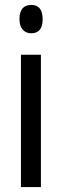

<svg xmlns="http://www.w3.org/2000/svg" viewBox="-20 -759 251 779"><path d="M107 -739Q153 -739 153 -681Q153 -624 107 -624Q85 -624 72 -639Q59 -654 59 -681Q59 -739 107 -739ZM146 -537V0H65V-537Z"/></svg>

Font: Noto Sans Sinhala ExtraCondensed
Style: Regular
Weight: 400
Width: 2
Designer: Jelle Bosma - Monotype Design Team
Foundry: Monotype Imaging Inc.
Version: Version 2.006; ttfautohint (v1.8.4.7-5d5b)